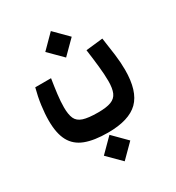

<svg xmlns="http://www.w3.org/2000/svg" viewBox="-197 -586 979 1070"><g transform="rotate(-30 293.0 -51.0)"><path d="M289.1 182.1Q200.2 182.1 144 160.6Q87.9 139.2 61.5 90.3Q35.2 41.5 35.2 -40.5Q35.2 -85 42.2 -136.7Q49.3 -188.5 63 -239.7H164.6Q156.7 -190.4 151.1 -145.3Q145.5 -100.1 145.5 -63Q145.5 -16.6 157.2 9.5Q168.9 35.6 201.7 46.4Q234.4 57.1 296.9 57.1Q350.6 57.1 380.4 45.9Q410.2 34.7 421.9 7.6Q433.6 -19.5 433.6 -66.4Q433.6 -107.4 427.7 -162.1Q421.9 -216.8 413.6 -275.9L522.5 -288.1Q531.7 -227.1 538.6 -174.1Q545.4 -121.1 545.4 -74.2Q545.4 62.5 484.9 122.3Q424.3 182.1 289.1 182.1ZM294.9 -297.4 210 -382.3 294.9 -467.8 379.9 -382.3ZM288.6 366.7 203.6 281.7 288.6 196.3 373.5 281.7Z"/></g></svg>

Font: Cascadia Code SemiBold
Style: Regular
Weight: 600
Monospace: yes
Designer: Aaron Bell
Foundry: Saja Typeworks
Version: Version 2404.023; ttfautohint (v1.8.4)